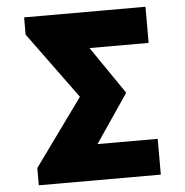

<svg xmlns="http://www.w3.org/2000/svg" viewBox="-52 -784 805 835"><g transform="rotate(-5 350.0 -366.5)"><path d="M616.5 -156.2V0H83.8V-75.3L295.5 -367.9L83.8 -657.7V-733H613.6V-575.3H355.5L495.7 -370.7V-365.1L353.7 -156.2Z"/></g></svg>

Font: Inter UI Black
Style: Regular
Weight: 900
Designer: Rasmus Andersson
Foundry: rsms
Version: 3.2;8d6f07862